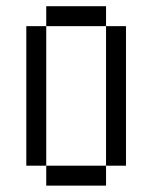

<svg xmlns="http://www.w3.org/2000/svg" viewBox="-20 -582 478 602"><path d="M312.5 -500H375V-62.5H312.5ZM125 -62.5H312.5V0H125ZM62.5 -500H125V-62.5H62.5ZM125 -562.5H312.5V-500H125Z"/></svg>

Font: Pixel Operator
Style: Regular
Weight: 400
Designer: Jayvee Enaguas (HarvettFox96)
Version: 2016.04.25